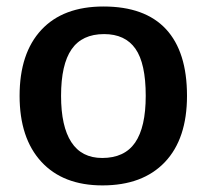

<svg xmlns="http://www.w3.org/2000/svg" viewBox="-20 -558 633 588"><path d="M552.7 -264.6Q552.7 -132.8 484.9 -61.5Q417 9.8 293.9 9.8Q173.3 9.8 106.7 -62.5Q40 -134.8 40 -264.6Q40 -395 106.7 -466.6Q173.3 -538.1 296.9 -538.1Q423.8 -538.1 488.3 -468.8Q552.7 -399.4 552.7 -264.6ZM426.3 -264.6Q426.3 -363.8 394.8 -408.7Q363.3 -453.6 298.8 -453.6Q231.4 -453.6 199.2 -407Q167 -360.4 167 -264.6Q167 -170.9 198.5 -122.6Q230 -74.2 293 -74.2Q361.3 -74.2 393.8 -121.3Q426.3 -168.5 426.3 -264.6Z"/></svg>

Font: Arimo SemiBold
Style: Regular
Weight: 600
Designer: Steve Matteson
Foundry: Monotype Imaging Inc.
Version: Version 1.33